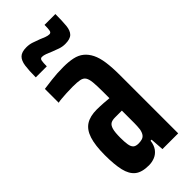

<svg xmlns="http://www.w3.org/2000/svg" viewBox="-229 -730 776 776"><g transform="rotate(-45 158.5 -342.0)"><path d="M112 8Q72 8 51.5 -8.5Q31 -25 23 -59Q15 -93 15 -147Q15 -203 26 -237Q37 -271 60.5 -286Q84 -301 123 -301Q132 -301 141.5 -300.5Q151 -300 160.5 -299.5Q170 -299 178 -298Q186 -297 191 -297V-335Q191 -369 189 -389Q187 -409 180.5 -419Q174 -429 159.5 -432Q145 -435 119 -435Q99 -435 82.5 -434Q66 -433 53.5 -432Q41 -431 33 -429V-508Q49 -510 79.5 -514Q110 -518 149 -518Q179 -518 202 -513Q225 -508 241 -495Q257 -482 267.5 -461Q278 -440 282.5 -408.5Q287 -377 287 -333V0H197L193 -58H187Q184 -34 173 -19.5Q162 -5 146 1.5Q130 8 112 8ZM145 -84Q155 -84 164.5 -86.5Q174 -89 180 -97Q186 -105 189 -120Q191 -138 191 -154.5Q191 -171 191 -194V-226H152Q136 -226 127 -220.5Q118 -215 113.5 -199.5Q109 -184 109 -153Q109 -129 111.5 -113.5Q114 -98 121.5 -91Q129 -84 145 -84ZM40 -567Q40 -606 43.5 -631Q47 -656 59.5 -668Q72 -680 99 -680Q116 -680 130.5 -675Q145 -670 161 -664Q172 -659 183 -655Q194 -651 202 -651Q211 -651 213 -661Q215 -671 215 -692H277Q277 -652 274.5 -627Q272 -602 260 -590Q248 -578 220 -578Q204 -578 189.5 -583Q175 -588 160 -594Q149 -599 137 -603.5Q125 -608 116 -608Q107 -608 105 -598Q103 -588 103 -567Z"/></g></svg>

Font: Saira UltraCondensed
Style: Bold
Weight: 700
Width: 1
Designer: Hector Gatti with collaboration of the Omnibus-Type team
Foundry: Omnibus-Type
Version: Version 1.101